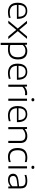

<svg xmlns="http://www.w3.org/2000/svg" viewBox="2248 -3040 1013 5548"><g transform="rotate(90 2754.0 -266.5)"><path d="M525 -249H122.5Q126 -141.5 181 -91.8Q236 -42 342.5 -42Q410 -42 497.5 -67.5V-16Q411 9.5 335.5 9.5Q200.5 9.5 130 -59.5Q59.5 -128.5 59.5 -270.5Q59.5 -361.5 87.8 -424Q116 -486.5 169 -518Q222 -549.5 296 -549.5Q406.5 -549.5 465.8 -478Q525 -406.5 525 -269.5ZM122.5 -294.5H465Q462.5 -400 419.8 -451Q377 -502 295.5 -502Q127.5 -502 122.5 -294.5Z M880.5 -274 1110 0H1034L842 -230.5L650.5 0H576L804.5 -272.5L581 -541.5H656.5L843.5 -316.5L1031 -541.5H1103.5Z M1218 -541.5H1271L1276 -476.5H1280Q1312 -511 1358 -530.2Q1404 -549.5 1458 -549.5Q1528.5 -549.5 1582.5 -521.8Q1636.5 -494 1667.5 -434.2Q1698.5 -374.5 1698.5 -281Q1698.5 -136.5 1623.8 -63.5Q1549 9.5 1402.5 9.5Q1349 9.5 1280 -1.5V220H1218ZM1635 -275.5Q1635 -495.5 1447 -495.5Q1398 -495.5 1354.8 -476.2Q1311.5 -457 1280 -415.5V-58Q1306 -51 1338 -47Q1370 -43 1402 -43Q1520 -43 1577.5 -99.8Q1635 -156.5 1635 -275.5Z M2285 -249H1882.5Q1886 -141.5 1941 -91.8Q1996 -42 2102.5 -42Q2170 -42 2257.5 -67.5V-16Q2171 9.5 2095.5 9.5Q1960.5 9.5 1890 -59.5Q1819.5 -128.5 1819.5 -270.5Q1819.5 -361.5 1847.8 -424Q1876 -486.5 1929 -518Q1982 -549.5 2056 -549.5Q2166.5 -549.5 2225.8 -478Q2285 -406.5 2285 -269.5ZM1882.5 -294.5H2225Q2222.5 -400 2179.8 -451Q2137 -502 2055.5 -502Q1887.5 -502 1882.5 -294.5Z M2427 -541.5H2479L2484.5 -469H2489Q2521.5 -504.5 2571.8 -525.2Q2622 -546 2673.5 -546Q2704 -546 2729.5 -541.5V-483.5Q2705 -487.5 2671.5 -487.5Q2623.5 -487.5 2572.8 -467.5Q2522 -447.5 2489 -407.5V0H2427Z M2831.5 0V-541.5H2893.5V0ZM2816.5 -710.5Q2816.5 -730.5 2828.8 -741.8Q2841 -753 2862.5 -753Q2884 -753 2896.2 -741.8Q2908.5 -730.5 2908.5 -710.5Q2908.5 -691 2896.2 -680Q2884 -669 2862.5 -669Q2841 -669 2828.8 -680Q2816.5 -691 2816.5 -710.5Z M3510.5 -249H3108Q3111.5 -141.5 3166.5 -91.8Q3221.5 -42 3328 -42Q3395.5 -42 3483 -67.5V-16Q3396.5 9.5 3321 9.5Q3186 9.5 3115.5 -59.5Q3045 -128.5 3045 -270.5Q3045 -361.5 3073.2 -424Q3101.5 -486.5 3154.5 -518Q3207.5 -549.5 3281.5 -549.5Q3392 -549.5 3451.2 -478Q3510.5 -406.5 3510.5 -269.5ZM3108 -294.5H3450.5Q3448 -400 3405.2 -451Q3362.5 -502 3281 -502Q3113 -502 3108 -294.5Z M3652.5 -541.5H3705L3709.5 -477H3714Q3754.5 -512.5 3806.2 -531Q3858 -549.5 3914.5 -549.5Q4008.5 -549.5 4061 -499.8Q4113.5 -450 4113.5 -343.5V0H4051.5V-342.5Q4051.5 -422.5 4013.8 -458.2Q3976 -494 3904.5 -494Q3854 -494 3803 -474.8Q3752 -455.5 3714.5 -415V0H3652.5Z M4257 -270.5Q4257 -411 4327.8 -480.2Q4398.5 -549.5 4535 -549.5Q4605 -549.5 4663.5 -532V-478Q4600 -496 4538 -496Q4428.5 -496 4375 -442.2Q4321.5 -388.5 4321.5 -272Q4321.5 -154 4371.5 -99Q4421.5 -44 4520.5 -44Q4582 -44 4663.5 -70.5V-17Q4592.5 9.5 4514.5 9.5Q4389.5 9.5 4323.2 -60.2Q4257 -130 4257 -270.5Z M4784.5 0V-541.5H4846.5V0ZM4769.5 -710.5Q4769.5 -730.5 4781.8 -741.8Q4794 -753 4815.5 -753Q4837 -753 4849.2 -741.8Q4861.5 -730.5 4861.5 -710.5Q4861.5 -691 4849.2 -680Q4837 -669 4815.5 -669Q4794 -669 4781.8 -680Q4769.5 -691 4769.5 -710.5Z M5424.5 -357.5V0H5371.5L5366.5 -64H5362Q5331 -31 5281.8 -11.2Q5232.5 8.5 5178 8.5Q5122 8.5 5082 -9.2Q5042 -27 5021 -59.8Q5000 -92.5 5000 -137Q5000 -206 5048.8 -243.5Q5097.5 -281 5206.5 -293L5363 -311V-359.5Q5363 -413.5 5344.8 -443.8Q5326.5 -474 5291.5 -486Q5256.5 -498 5200.5 -498Q5161.5 -498 5118.5 -491.5Q5075.5 -485 5035 -470.5V-522.5Q5071.5 -535.5 5116.8 -542.5Q5162 -549.5 5205.5 -549.5Q5279 -549.5 5327 -531.5Q5375 -513.5 5399.8 -471.5Q5424.5 -429.5 5424.5 -357.5ZM5363 -115V-266L5209 -248Q5131 -239 5097.8 -213.5Q5064.5 -188 5064.5 -141.5Q5064.5 -93 5095.2 -66.8Q5126 -40.5 5189 -40.5Q5238 -40.5 5282.8 -59.2Q5327.5 -78 5363 -115Z"/></g></svg>

Font: Encode Sans Expanded Light
Style: Regular
Weight: 300
Width: 7
Designer: Multiple Designers
Foundry: Impallari Type
Version: Version 2.000